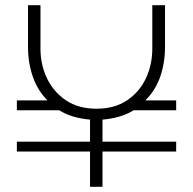

<svg xmlns="http://www.w3.org/2000/svg" viewBox="-20 -720 743 740"><path d="M327 0V-136H45V-174H327V-259Q292 -262 262 -271Q232 -280 208 -295H45V-333H163Q125 -371 106.5 -424.5Q88 -478 88 -539V-700H136V-532Q136 -471 161 -418.5Q186 -366 234 -333.5Q282 -301 352 -301Q422 -301 470 -333.5Q518 -366 542.5 -418.5Q567 -471 567 -532V-700H616V-539Q616 -478 597.5 -424.5Q579 -371 540 -333H659V-295H495Q471 -280 441 -271Q411 -262 375 -259V-174H659V-136H375V0Z"/></svg>

Font: MuseoModerno Thin ExtraLight
Style: Regular
Weight: 250
Version: Version 1.002